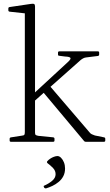

<svg xmlns="http://www.w3.org/2000/svg" viewBox="-20 -765 592 1036"><path d="M114 0V-574H169V0ZM39 0Q32 0 32 -7V-16Q32 -23 40 -24L98 -33Q109 -34 111.5 -38Q114 -42 114 -53V-180H169V-50Q169 -40 172.5 -37Q176 -34 187 -32L267 -24Q274 -23 274 -16V-7Q274 0 267 0ZM114 -573V-718L133 -691L32 -702Q25 -703 25 -710V-719Q25 -726 32 -727L147 -744Q160 -746 164.5 -743Q169 -740 169 -730V-573ZM443 0Q436 0 432 -6L211 -270L248 -302L463 -51Q468 -44 475.5 -40.5Q483 -37 492 -34L541 -24Q548 -23 548 -16V-7Q548 0 541 0ZM156 -211 150 -249 345 -429Q364 -446 360 -452.5Q356 -459 331 -460L300 -464Q293 -464 293 -471V-481Q293 -488 301 -488H508Q515 -488 515 -481V-471Q515 -464 508 -463L444 -455Q436 -454 428.5 -450Q421 -446 414 -440ZM230 251Q223 253 218 247L217 244Q213 238 220 236Q243 226 261.5 210.5Q280 195 280 175Q280 156 266 141.5Q252 127 237 116Q231 111 235 105Q241 98 250.5 91.5Q260 85 271 81Q282 77 290 77Q300 77 309.5 86.5Q319 96 325 111Q331 126 331 144Q331 168 321.5 186Q312 204 296 217Q280 230 263 238Q246 246 230 251Z"/></svg>

Font: Hahmlet ExtraLight
Style: Regular
Weight: 250
Designer: Minjoo Ham & Mark Frömberg
Foundry: hypertype
Version: Version 1.002